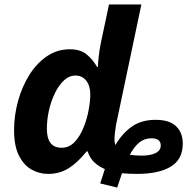

<svg xmlns="http://www.w3.org/2000/svg" viewBox="-20 -780 850 872"><path d="M512.2 71.8 435.1 53.2Q440.4 36.1 445.8 20.3Q451.2 4.4 456.1 -12.2Q429.2 -23.4 408.4 -42.7Q387.7 -62 377.9 -92.8H374Q332 -41 291.3 -15.6Q250.5 9.8 198.2 9.8Q158.7 9.8 123.5 -9.8Q88.4 -29.3 66.2 -73Q43.9 -116.7 43.9 -189Q43.9 -255.4 61.8 -320.6Q79.6 -385.7 112.8 -439Q146 -492.2 192.6 -524.2Q239.3 -556.2 296.9 -556.2Q345.7 -556.2 373.5 -533Q401.4 -509.8 420.9 -476.1H424.8Q424.8 -491.7 428.2 -522.9Q431.6 -554.2 438 -585L475.1 -759.8H622.1L506.8 -211.9Q503.9 -193.8 502 -177.2Q500 -160.6 500 -147.9Q500 -131.3 503.9 -121.1Q535.6 -174.8 579.1 -205.3Q622.6 -235.8 687 -235.8Q749.5 -235.8 779.8 -206.5Q810.1 -177.2 810.1 -127.9Q810.1 -56.2 755.6 -23.2Q701.2 9.8 602.1 9.8Q568.8 9.8 534.2 6.8Q528.8 23.4 523.2 39.3Q517.6 55.2 512.2 71.8ZM259.8 -108.9Q294.4 -108.9 319.1 -135.3Q343.8 -161.6 359.6 -201.2Q375.5 -240.7 382.8 -281.5Q390.1 -322.3 390.1 -351.1Q390.1 -390.1 371.8 -413.6Q353.5 -437 321.8 -437Q294.9 -437 271.5 -415.8Q248 -394.5 230.5 -359.1Q212.9 -323.7 202.9 -281Q192.9 -238.3 192.9 -194.8Q192.9 -108.9 259.8 -108.9ZM624 -73.2Q662.1 -73.2 686 -84.5Q710 -95.7 710 -119.1Q710 -151.9 668 -151.9Q635.7 -151.9 612.3 -132.6Q588.9 -113.3 569.8 -77.1Q582 -75.2 595.5 -74.2Q608.9 -73.2 624 -73.2Z"/></svg>

Font: Open Sans
Style: Bold Italic
Weight: 700
Italic angle: -12°
Designer: Monotype Design Team
Foundry: Monotype Imaging Inc.
Version: Version 3.003; ttfautohint (v1.8.4)